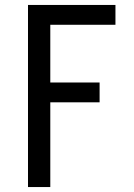

<svg xmlns="http://www.w3.org/2000/svg" viewBox="-20 -540 540 775"><path d="M93 215V-520H446V-440H183V-207H382V-127H183V215Z"/></svg>

Font: Iosevka SS18 Medium
Style: Regular
Weight: 500
Monospace: yes
Designer: Belleve Invis
Foundry: Belleve Invis
Version: Version 25.1.1; ttfautohint (v1.8.4)